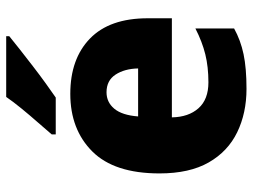

<svg xmlns="http://www.w3.org/2000/svg" viewBox="-118 -688 816 620"><g transform="rotate(-90 290.0 -378.0)"><path d="M297 -559Q410 -559 475.5 -495.5Q541 -432 541 -309V-231H221Q222 -177 250.5 -145Q279 -113 334 -113Q384 -113 424.5 -123Q465 -133 508 -155V-30Q470 -9 425 0.5Q380 10 313 10Q235 10 173 -20Q111 -50 75.5 -112Q40 -174 40 -271Q40 -417 111 -488Q182 -559 297 -559ZM302 -442Q270 -442 249 -417Q228 -392 224 -340H379Q378 -384 359 -413Q340 -442 302 -442ZM483 -766V-756Q466 -742 440.5 -722Q415 -702 386.5 -680Q358 -658 331 -638.5Q304 -619 285 -606H166V-619Q182 -638 204.5 -663.5Q227 -689 249.5 -716.5Q272 -744 287 -766Z"/></g></svg>

Font: Noto Sans Disp ExtBd
Style: Regular
Weight: 800
Designer: Monotype Design Team
Foundry: Monotype Imaging Inc.
Version: Version 2.000;GOOG;noto-source:20170915:90ef993387c0; ttfaut